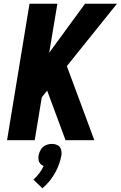

<svg xmlns="http://www.w3.org/2000/svg" viewBox="-20 -755 650 1034"><path d="M18 0H167L205 -231L234 -267L333 0H488L340 -399L610 -735H438L245 -471L289 -735H139ZM208 259Q249 225 275.5 178Q302 131 311 81Q313 65 308.5 49.5Q304 34 290 27Q276 20 259 20Q243 20 226.5 27Q210 34 200.5 49.5Q191 65 188 81Q186 93 187.5 105Q189 117 196.5 126Q204 135 215 139Q206 159 192 177.5Q178 196 160 212Z"/></svg>

Font: Iosevka Sparkle Heavy
Style: Italic
Weight: 900
Italic angle: -9°
Designer: Belleve Invis
Foundry: Belleve Invis
Version: Version 4.5.0; ttfautohint (v1.8.3)